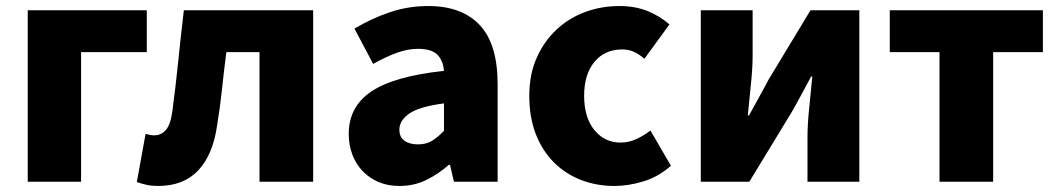

<svg xmlns="http://www.w3.org/2000/svg" viewBox="-20 -603 3510 637"><path d="M72 -569H467V-430H249V0H72Z M504 14Q484 14 467.5 10.5Q451 7 434 1L463 -159Q470 -157 477 -155.5Q484 -154 492 -154Q515 -154 530.5 -172Q546 -190 552 -235Q563 -318 571.5 -401.5Q580 -485 590 -569H1019V0H841V-430H731Q723 -369 716.5 -307Q710 -245 700 -185Q686 -89 637.5 -37.5Q589 14 504 14Z M1305 14Q1266 14 1235 0.5Q1204 -13 1182 -36.5Q1160 -60 1148.5 -91.5Q1137 -123 1137 -159Q1137 -249 1212 -299.5Q1287 -350 1453 -368Q1450 -403 1430.5 -422Q1411 -441 1367 -441Q1333 -441 1297 -428Q1261 -415 1218 -391L1156 -508Q1213 -542 1273.5 -562.5Q1334 -583 1401 -583Q1512 -583 1571.5 -520Q1631 -457 1631 -323V0H1486L1473 -56H1469Q1434 -25 1393.5 -5.5Q1353 14 1305 14ZM1367 -124Q1394 -124 1413.5 -136Q1433 -148 1453 -169V-260Q1370 -249 1337.5 -226Q1305 -203 1305 -173Q1305 -148 1322 -136Q1339 -124 1367 -124Z M2019 14Q1959 14 1907.5 -6Q1856 -26 1817.5 -64.5Q1779 -103 1757.5 -158.5Q1736 -214 1736 -285Q1736 -356 1760.5 -411Q1785 -466 1826 -504.5Q1867 -543 1921 -563Q1975 -583 2035 -583Q2087 -583 2128 -566.5Q2169 -550 2201 -522L2118 -408Q2098 -425 2081 -432Q2064 -439 2045 -439Q1986 -439 1952 -397.5Q1918 -356 1918 -285Q1918 -213 1952 -171.5Q1986 -130 2039 -130Q2066 -130 2091 -141.5Q2116 -153 2138 -170L2206 -53Q2164 -16 2114 -1Q2064 14 2019 14Z M2305 -569H2477V-420Q2477 -378 2471.5 -325Q2466 -272 2461 -220H2465Q2479 -246 2498 -280Q2517 -314 2530 -339L2669 -569H2831V0H2659V-147Q2659 -190 2664.5 -243Q2670 -296 2675 -349H2671Q2657 -323 2638.5 -288.5Q2620 -254 2606 -230L2466 0H2305Z M2932 -569H3440V-430H3275V0H3097V-430H2932Z"/></svg>

Font: Kinto Sans Black
Style: Regular
Weight: 900
Designer: Authors: Ryoko NISHIZUKA  (kana & ideographs); Paul D. Hunt (Latin, Greek & Cyrillic); Wenlong ZHANG  (bopomofo); Sandol
Foundry: Adobe Systems Incorporated, ookami Inc.
Version: Version 0.001